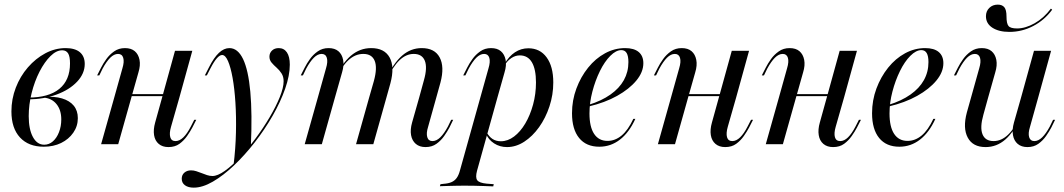

<svg xmlns="http://www.w3.org/2000/svg" viewBox="-20 -639 4717 851"><path d="M174.2 11.3Q106.5 11.3 68.5 -29.8Q30.6 -71 30.6 -145.2Q30.6 -200 50 -250.4Q69.4 -300.8 103.6 -340.3Q137.9 -379.8 181 -402.8Q224.2 -425.8 271 -425.8Q312.1 -425.8 333.9 -407.7Q355.6 -389.5 355.6 -355.6Q355.6 -312.9 321.8 -277Q287.9 -241.1 231.5 -220.2Q175 -199.2 105.6 -198.4V-206.5Q196 -206.5 243.1 -245.2Q290.3 -283.9 290.3 -358.1Q290.3 -388.7 281.9 -402.4Q273.4 -416.1 255.6 -416.1Q229.8 -416.1 203.6 -390.3Q177.4 -364.5 155.2 -321.4Q133.1 -278.2 120.2 -226.6Q107.3 -175 107.3 -124.2Q107.3 -66.1 125.8 -31.9Q144.4 2.4 175.8 2.4Q197.6 2.4 214.5 -12.5Q231.5 -27.4 241.5 -53.2Q251.6 -79 251.6 -109.7Q251.6 -151.6 230.2 -177.8Q208.9 -204 171.8 -206.5L173.4 -208.9Q221 -212.9 254.8 -202.8Q288.7 -192.7 306.9 -170.6Q325 -148.4 325 -115.3Q325 -79.8 304.8 -50.8Q284.7 -21.8 250.8 -5.2Q216.9 11.3 174.2 11.3Z M486.3 -206.5 522.6 -336.3Q531.5 -365.3 526.2 -382.7Q521 -400 503.2 -400Q485.5 -400 468.5 -383.1Q451.6 -366.1 434.7 -334.7L420.2 -304.8H410.5L428.2 -339.5Q437.1 -357.3 451.2 -377Q465.3 -396.8 485.9 -411.3Q506.5 -425.8 533.9 -425.8Q561.3 -425.8 577.4 -412.1Q593.5 -398.4 598.4 -373.8Q603.2 -349.2 593.5 -317.7L562.1 -206.5ZM428.2 0 486.3 -206.5H562.1L504 0ZM527.4 -212.9 529.8 -221.8H741.9L739.5 -212.9ZM698.4 -206.5 755.6 -413.7H832.3L775 -206.5ZM737.9 -76.6Q729.8 -48.4 734.7 -31Q739.5 -13.7 758.1 -13.7Q775.8 -13.7 792.7 -30.2Q809.7 -46.8 825.8 -78.2L841.1 -108.1H850L832.3 -73.4Q823.4 -56.5 809.3 -36.3Q795.2 -16.1 775.4 -1.6Q755.6 12.9 726.6 12.9Q700 12.9 683.5 -1.2Q666.9 -15.3 662.9 -39.9Q658.9 -64.5 667.7 -96L698.4 -206.5H775Z M838.7 192.7Q814.5 192.7 800 182.3Q785.5 171.8 785.5 153.2Q785.5 136.3 797.2 126.2Q808.9 116.1 826.6 116.1Q838.7 116.1 850 119.8Q861.3 123.4 873.4 128.2Q885.5 133.1 897.6 137.1Q909.7 141.1 921.8 141.1Q944.4 141.1 976.2 118.5Q1008.1 96 1043.5 58.1Q1079 20.2 1113.3 -26.2Q1147.6 -72.6 1175.4 -119.8Q1203.2 -166.9 1220.2 -208.9Q1237.1 -250.8 1237.1 -279Q1237.1 -299.2 1227.8 -313.7Q1218.5 -328.2 1206 -339.1Q1193.5 -350 1183.9 -361.3Q1174.2 -372.6 1174.2 -387.9Q1174.2 -404 1185.5 -414.9Q1196.8 -425.8 1215.3 -425.8Q1238.7 -425.8 1251.6 -406.9Q1264.5 -387.9 1264.5 -352.4Q1264.5 -304.8 1244 -246Q1223.4 -187.1 1188.3 -125.8Q1153.2 -64.5 1108.9 -7.7Q1064.5 49.2 1016.9 94.4Q969.4 139.5 923.4 166.1Q877.4 192.7 838.7 192.7ZM1015.3 91.9Q1024.2 19.4 1025.8 -51.6Q1027.4 -122.6 1023.4 -184.7Q1019.4 -246.8 1010.9 -294Q1002.4 -341.1 990.7 -368.1Q979 -395.2 964.5 -395.2Q954 -395.2 941.1 -380.6Q928.2 -366.1 912.1 -334.7L896.8 -304.8H887.9L907.3 -342.7Q928.2 -383.9 950.4 -404.8Q972.6 -425.8 996.8 -425.8Q1033.9 -425.8 1057.3 -377.4Q1080.6 -329 1089.5 -232.3Q1098.4 -135.5 1091.9 9.7Q1082.3 21.8 1070.6 35.1Q1058.9 48.4 1045.6 62.1Q1032.3 75.8 1015.3 91.9Z M1616.1 -206.5 1637.1 -279.8Q1653.2 -338.7 1640.7 -369.4Q1628.2 -400 1590.3 -400Q1554 -400 1523.8 -371.8Q1493.5 -343.5 1462.9 -281.5V-287.9Q1496 -358.9 1535.5 -392.3Q1575 -425.8 1625 -425.8Q1683.9 -425.8 1706.9 -384.3Q1729.8 -342.7 1710.5 -270.2L1692.7 -206.5ZM1837.9 -206.5 1858.9 -283.1Q1875 -339.5 1862.9 -369.8Q1850.8 -400 1813.7 -400Q1779.8 -400 1750.4 -371.8Q1721 -343.5 1691.1 -281.5L1690.3 -287.9Q1724.2 -359.7 1762.5 -392.7Q1800.8 -425.8 1849.2 -425.8Q1906.5 -425.8 1928.6 -384.7Q1950.8 -343.5 1932.3 -273.4L1913.7 -206.5ZM1388.7 -206.5 1425 -336.3Q1433.9 -365.3 1428.6 -382.7Q1423.4 -400 1405.6 -400Q1387.9 -400 1371 -383.1Q1354 -366.1 1337.1 -334.7L1322.6 -304.8H1312.9L1330.6 -339.5Q1339.5 -357.3 1353.6 -377Q1367.7 -396.8 1388.3 -411.3Q1408.9 -425.8 1436.3 -425.8Q1463.7 -425.8 1479.8 -412.1Q1496 -398.4 1500.8 -373.8Q1505.6 -349.2 1496 -317.7L1464.5 -206.5ZM1330.6 0 1388.7 -206.5H1464.5L1406.5 0ZM1558.1 0 1616.1 -206.5H1692.7L1634.7 0ZM1877.4 -76.6Q1868.5 -48.4 1873.8 -31Q1879 -13.7 1896.8 -13.7Q1914.5 -13.7 1931.5 -30.2Q1948.4 -46.8 1965.3 -78.2L1979.8 -108.1H1988.7L1971.8 -73.4Q1962.9 -56.5 1948.8 -36.3Q1934.7 -16.1 1914.5 -1.6Q1894.4 12.9 1866.1 12.9Q1839.5 12.9 1823 -1.2Q1806.5 -15.3 1802 -39.9Q1797.6 -64.5 1806.5 -96L1837.9 -206.5H1913.7Z M2321.8 -425Q2373.4 -425 2402.8 -384.7Q2432.3 -344.4 2432.3 -273.4Q2432.3 -218.5 2415.3 -167.3Q2398.4 -116.1 2369.4 -75.4Q2340.3 -34.7 2303.6 -10.9Q2266.9 12.9 2227.4 12.9Q2195.2 12.9 2169.8 -3.6Q2144.4 -20.2 2133.9 -46.8L2136.3 -54Q2146.8 -33.9 2162.5 -23.4Q2178.2 -12.9 2200 -12.9Q2230.6 -12.9 2258.5 -33.9Q2286.3 -54.8 2308.1 -91.5Q2329.8 -128.2 2342.7 -175.4Q2355.6 -222.6 2355.6 -273.4Q2355.6 -332.3 2337.5 -362.9Q2319.4 -393.5 2283.9 -393.5Q2264.5 -393.5 2246.8 -381.9Q2229 -370.2 2216.9 -350L2216.1 -355.6Q2235.5 -389.5 2262.5 -407.3Q2289.5 -425 2321.8 -425ZM2108.9 -206.5 2145.2 -336.3Q2154 -365.3 2148.8 -382.7Q2143.5 -400 2125.8 -400Q2108.1 -400 2091.1 -383.1Q2074.2 -366.1 2057.3 -334.7L2042.7 -304.8H2033.1L2050.8 -339.5Q2059.7 -357.3 2073.8 -377Q2087.9 -396.8 2108.5 -411.3Q2129 -425.8 2156.5 -425.8Q2183.9 -425.8 2200 -412.1Q2216.1 -398.4 2221 -373.8Q2225.8 -349.2 2216.1 -317.7L2184.7 -206.5ZM2039.5 183.9Q2021 183.9 2003.6 184.3Q1986.3 184.7 1968.5 185.1Q1950.8 185.5 1929.8 186.3L1932.3 177.4L1946 175.8Q1967.7 174.2 1981.5 168.1Q1995.2 162.1 2004 150Q2012.9 137.9 2018.5 116.9L2108.9 -206.5H2184.7L2094.4 117.7Q2086.3 147.6 2095.2 159.7Q2104 171.8 2137.1 175L2168.5 177.4L2166.1 187.1Q2146 186.3 2124.2 185.5Q2102.4 184.7 2080.2 184.3Q2058.1 183.9 2033.9 183.9H2037.9Z M2636.3 11.3Q2578.2 11.3 2546.8 -27.4Q2515.3 -66.1 2515.3 -137.1Q2515.3 -194.4 2534.7 -246.4Q2554 -298.4 2586.7 -339.1Q2619.4 -379.8 2661.7 -402.8Q2704 -425.8 2750.8 -425.8Q2790.3 -425.8 2810.9 -408.5Q2831.5 -391.1 2831.5 -358.9Q2831.5 -319.4 2800.4 -281.9Q2769.4 -244.4 2715.3 -214.1Q2661.3 -183.9 2588.7 -166.9V-174.2Q2646 -191.9 2685.5 -219.8Q2725 -247.6 2745.2 -283.9Q2765.3 -320.2 2765.3 -363.7Q2765.3 -390.3 2757.7 -403.6Q2750 -416.9 2733.9 -416.9Q2710.5 -416.9 2685.1 -391.5Q2659.7 -366.1 2639.1 -324.2Q2618.5 -282.3 2605.6 -233.1Q2592.7 -183.9 2592.7 -136.3Q2592.7 -76.6 2613.3 -45.6Q2633.9 -14.5 2672.6 -14.5Q2706.5 -14.5 2735.1 -38.3Q2763.7 -62.1 2787.1 -112.1H2796Q2768.5 -51.6 2727.8 -20.2Q2687.1 11.3 2636.3 11.3Z M2954 -206.5 2990.3 -336.3Q2999.2 -365.3 2994 -382.7Q2988.7 -400 2971 -400Q2953.2 -400 2936.3 -383.1Q2919.4 -366.1 2902.4 -334.7L2887.9 -304.8H2878.2L2896 -339.5Q2904.8 -357.3 2919 -377Q2933.1 -396.8 2953.6 -411.3Q2974.2 -425.8 3001.6 -425.8Q3029 -425.8 3045.2 -412.1Q3061.3 -398.4 3066.1 -373.8Q3071 -349.2 3061.3 -317.7L3029.8 -206.5ZM2896 0 2954 -206.5H3029.8L2971.8 0ZM2995.2 -212.9 2997.6 -221.8H3209.7L3207.3 -212.9ZM3166.1 -206.5 3223.4 -413.7H3300L3242.7 -206.5ZM3205.6 -76.6Q3197.6 -48.4 3202.4 -31Q3207.3 -13.7 3225.8 -13.7Q3243.5 -13.7 3260.5 -30.2Q3277.4 -46.8 3293.5 -78.2L3308.9 -108.1H3317.7L3300 -73.4Q3291.1 -56.5 3277 -36.3Q3262.9 -16.1 3243.1 -1.6Q3223.4 12.9 3194.4 12.9Q3167.7 12.9 3151.2 -1.2Q3134.7 -15.3 3130.6 -39.9Q3126.6 -64.5 3135.5 -96L3166.1 -206.5H3242.7Z M3432.3 -206.5 3468.5 -336.3Q3477.4 -365.3 3472.2 -382.7Q3466.9 -400 3449.2 -400Q3431.5 -400 3414.5 -383.1Q3397.6 -366.1 3380.6 -334.7L3366.1 -304.8H3356.5L3374.2 -339.5Q3383.1 -357.3 3397.2 -377Q3411.3 -396.8 3431.9 -411.3Q3452.4 -425.8 3479.8 -425.8Q3507.3 -425.8 3523.4 -412.1Q3539.5 -398.4 3544.4 -373.8Q3549.2 -349.2 3539.5 -317.7L3508.1 -206.5ZM3374.2 0 3432.3 -206.5H3508.1L3450 0ZM3473.4 -212.9 3475.8 -221.8H3687.9L3685.5 -212.9ZM3644.4 -206.5 3701.6 -413.7H3778.2L3721 -206.5ZM3683.9 -76.6Q3675.8 -48.4 3680.6 -31Q3685.5 -13.7 3704 -13.7Q3721.8 -13.7 3738.7 -30.2Q3755.6 -46.8 3771.8 -78.2L3787.1 -108.1H3796L3778.2 -73.4Q3769.4 -56.5 3755.2 -36.3Q3741.1 -16.1 3721.4 -1.6Q3701.6 12.9 3672.6 12.9Q3646 12.9 3629.4 -1.2Q3612.9 -15.3 3608.9 -39.9Q3604.8 -64.5 3613.7 -96L3644.4 -206.5H3721Z M3966.1 11.3Q3908.1 11.3 3876.6 -27.4Q3845.2 -66.1 3845.2 -137.1Q3845.2 -194.4 3864.5 -246.4Q3883.9 -298.4 3916.5 -339.1Q3949.2 -379.8 3991.5 -402.8Q4033.9 -425.8 4080.6 -425.8Q4120.2 -425.8 4140.7 -408.5Q4161.3 -391.1 4161.3 -358.9Q4161.3 -319.4 4130.2 -281.9Q4099.2 -244.4 4045.2 -214.1Q3991.1 -183.9 3918.5 -166.9V-174.2Q3975.8 -191.9 4015.3 -219.8Q4054.8 -247.6 4075 -283.9Q4095.2 -320.2 4095.2 -363.7Q4095.2 -390.3 4087.5 -403.6Q4079.8 -416.9 4063.7 -416.9Q4040.3 -416.9 4014.9 -391.5Q3989.5 -366.1 3969 -324.2Q3948.4 -282.3 3935.5 -233.1Q3922.6 -183.9 3922.6 -136.3Q3922.6 -76.6 3943.1 -45.6Q3963.7 -14.5 4002.4 -14.5Q4036.3 -14.5 4064.9 -38.3Q4093.5 -62.1 4116.9 -112.1H4125.8Q4098.4 -51.6 4057.7 -20.2Q4016.9 11.3 3966.1 11.3Z M4359.7 -206.5 4338.7 -130.6Q4322.6 -74.2 4334.7 -44Q4346.8 -13.7 4383.9 -13.7Q4418.5 -13.7 4448 -41.9Q4477.4 -70.2 4507.3 -131.5V-125.8Q4474.2 -54 4435.9 -20.6Q4397.6 12.9 4348.4 12.9Q4291.9 12.9 4269.4 -29Q4246.8 -71 4265.3 -140.3L4283.9 -206.5ZM4283.9 -206.5 4320.2 -336.3Q4329 -365.3 4323.8 -382.7Q4318.5 -400 4300.8 -400Q4283.1 -400 4266.1 -383.1Q4249.2 -366.1 4232.3 -334.7L4217.7 -304.8H4208.1L4225.8 -339.5Q4234.7 -357.3 4248.8 -377Q4262.9 -396.8 4283.5 -411.3Q4304 -425.8 4331.5 -425.8Q4358.9 -425.8 4375 -412.1Q4391.1 -398.4 4396 -373.8Q4400.8 -349.2 4391.1 -317.7L4359.7 -206.5ZM4505.6 -206.5 4562.9 -413.7H4638.7L4581.5 -206.5ZM4545.2 -76.6Q4536.3 -48.4 4541.5 -31Q4546.8 -13.7 4564.5 -13.7Q4582.3 -13.7 4599.2 -30.2Q4616.1 -46.8 4633.1 -78.2L4647.6 -108.1H4656.5L4639.5 -73.4Q4630.6 -56.5 4616.5 -36.3Q4602.4 -16.1 4582.3 -1.6Q4562.1 12.9 4533.9 12.9Q4507.3 12.9 4490.7 -1.2Q4474.2 -15.3 4469.8 -39.9Q4465.3 -64.5 4474.2 -96L4505.6 -206.5H4581.5ZM4454 -497.6Q4407.3 -497.6 4378.6 -516.1Q4350 -534.7 4350 -566.9Q4350 -589.5 4364.9 -604Q4379.8 -618.5 4402.4 -618.5Q4421.8 -618.5 4431.5 -606.9Q4441.1 -595.2 4441.1 -566.1Q4441.1 -534.7 4450 -523.8Q4458.9 -512.9 4487.9 -512.9Q4525 -512.9 4565.7 -535.9Q4606.5 -558.9 4637.9 -600.8L4643.5 -596Q4609.7 -550 4559.7 -523.8Q4509.7 -497.6 4454 -497.6Z"/></svg>

Font: Playfair 144pt SemiCondensed
Style: Italic
Weight: 400
Width: 4
Italic angle: -15.6°
Designer: Claus Eggers Sørensen
Foundry: Claus Eggers Sørensen
Version: Version 2.203